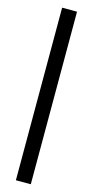

<svg xmlns="http://www.w3.org/2000/svg" viewBox="-141 -889 482 995"><g transform="rotate(15 100.0 -391.0)"><path d="M59.6 -854.5Q86.9 -854.5 139.6 -854.5Q139.6 -545.9 139.6 71.3Q113.3 71.3 59.6 71.3Q59.6 -102.5 59.6 -449.2Q59.6 -585 59.6 -854.5Z"/></g></svg>

Font: Seiden_Sans_Regular
Style: Regular
Weight: 400
Designer: Kevin Beronilla
Version: Version 1.0